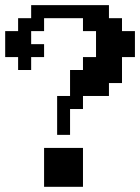

<svg xmlns="http://www.w3.org/2000/svg" viewBox="-20 -720 540 740"><path d="M250 -200.2H200.2V-350.1H250V-450.2H299.8V-500H350.1V-600.1H299.8V-649.9H149.9V-600.1H100.1V-549.8H149.9V-500H100.1V-450.2H49.8V-500H0V-600.1H49.8V-649.9H100.1V-700.2H399.9V-649.9H450.2V-600.1H500V-500H450.2V-399.9H399.9V-350.1H299.8V-299.8H250ZM149.9 -149.9H299.8V0H149.9Z"/></svg>

Font: Redaction 50
Style: Bold
Weight: 700
Designer: Jeremy Mickel / Forest Young
Foundry: MCKL
Version: Version 2.001;hotconv 1.0.113;makeotfexe 2.5.65598 DEVELOPME